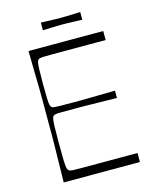

<svg xmlns="http://www.w3.org/2000/svg" viewBox="-122 -906 792 988"><g transform="rotate(-15 274.0 -412.5)"><path d="M93 0Q94 -72 95 -118Q96 -164 96.5 -194.5Q97 -225 97 -247.5Q97 -270 97 -293.5Q97 -317 97 -350Q97 -383 97 -406.5Q97 -430 97 -452.5Q97 -475 96.5 -505.5Q96 -536 95 -582Q94 -628 93 -700H491V-652Q471 -652 448 -652Q425 -652 399 -652Q373 -652 346 -652Q319 -652 290 -652Q238 -652 208 -652Q178 -652 163 -651.5Q148 -651 142 -649.5Q136 -648 133 -646Q128 -642 125.5 -632.5Q123 -623 122 -597Q121 -571 121 -518Q121 -466 122 -440Q123 -414 125.5 -404.5Q128 -395 133 -391Q137 -388 145.5 -387Q154 -386 177 -385.5Q200 -385 246 -385Q273 -385 289.5 -385Q306 -385 326 -385.5Q346 -386 379 -386.5Q412 -387 470 -388V-349Q412 -350 379 -350.5Q346 -351 326 -351.5Q306 -352 289.5 -352Q273 -352 246 -352Q200 -352 177 -352Q154 -352 146 -350.5Q138 -349 133 -346Q128 -342 125.5 -331.5Q123 -321 122 -291.5Q121 -262 121 -200Q121 -139 122 -109.5Q123 -80 125.5 -69.5Q128 -59 133 -55Q136 -52 142 -50.5Q148 -49 163 -48.5Q178 -48 208 -48Q238 -48 290 -48Q320 -48 348 -48Q376 -48 402 -48Q428 -48 452.5 -48Q477 -48 499 -48V0ZM192 -784V-825Q216 -824 234 -823.5Q252 -823 267 -822.5Q282 -822 296 -822Q311 -822 326 -822.5Q341 -823 359.5 -823.5Q378 -824 402 -825V-784Q378 -785 359.5 -785.5Q341 -786 325.5 -786.5Q310 -787 295 -787Q281 -787 266.5 -786.5Q252 -786 234 -785.5Q216 -785 192 -784Z"/></g></svg>

Font: Ojuju Light
Style: Regular
Weight: 300
Designer: Chisaokwu Joboson, Mirko Velimirovic
Foundry: Udi Foundry
Version: Version 1.000